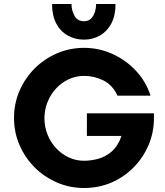

<svg xmlns="http://www.w3.org/2000/svg" viewBox="-20 -929 824 959"><path d="M400 10Q328 10 264.5 -17.5Q201 -45 153 -93Q105 -141 77.5 -204.5Q50 -268 50 -340Q50 -412 77.5 -475.5Q105 -539 153 -587Q201 -635 264.5 -662.5Q328 -690 400 -690Q475 -690 542 -659.5Q609 -629 659 -575.5Q709 -522 732 -451H567Q542 -505 496 -527.5Q450 -550 400 -550Q360 -550 324 -533.5Q288 -517 260.5 -487.5Q233 -458 217.5 -419.5Q202 -381 202 -338Q202 -295 217.5 -256.5Q233 -218 260.5 -188.5Q288 -159 324 -142.5Q360 -126 400 -126Q433 -126 469.5 -135.5Q506 -145 537.5 -172Q569 -199 587 -250H414V-363H749V-340Q749 -268 722 -204.5Q695 -141 647 -92.5Q599 -44 536 -17Q473 10 400 10ZM557 -909Q557 -851 536 -811.5Q515 -772 479 -751.5Q443 -731 399 -731Q355 -731 318.5 -751.5Q282 -772 261 -811.5Q240 -851 240 -909H337Q337 -878 352 -850.5Q367 -823 399 -823Q421 -823 434 -835.5Q447 -848 453.5 -868Q460 -888 460 -909Z"/></svg>

Font: Teachers
Style: Regular
Weight: 400
Designer: Alfredo Marco Pradil, Chank Diesel
Version: Version 1.001